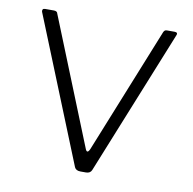

<svg xmlns="http://www.w3.org/2000/svg" viewBox="-65 -596 664 661"><g transform="rotate(10 267.0 -265.0)"><path d="M494 -530Q500 -530 502 -527Q504 -524 502 -520L297 -12Q292 0 277 0H258Q242 0 237 -11L32 -519Q31 -524 33 -527Q35 -530 41 -530H72Q77 -530 80.5 -528Q84 -526 85 -521L262 -81Q269 -62 278 -82L455 -522Q457 -526 459.5 -528Q462 -530 467 -530H494Z"/></g></svg>

Font: Libre Franklin Thin ExtraLight
Style: Regular
Weight: 250
Version: Version 3.000